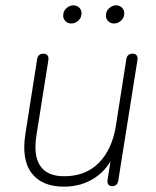

<svg xmlns="http://www.w3.org/2000/svg" viewBox="-20 -691 585 719"><path d="M75 -189 119 -469Q122 -490 143 -490Q153 -490 158 -483.5Q163 -477 161 -465L117 -188Q104 -109 130.5 -70Q157 -31 220 -31Q301 -31 350.5 -81.5Q400 -132 414 -220L453 -469Q456 -490 477 -490Q487 -490 491.5 -484Q496 -478 495 -468L423 -15Q420 6 400 6Q390 6 385.5 -0.5Q381 -7 383 -19L399 -120H410Q387 -60 336.5 -26Q286 8 219 8Q138 8 99 -42Q60 -92 75 -189ZM217 -637Q218 -651 229.5 -661Q241 -671 255 -671Q269 -671 278 -661Q287 -651 285 -637Q284 -623 272.5 -613Q261 -603 247 -603Q233 -603 224 -613Q215 -623 217 -637ZM377 -637Q378 -651 389.5 -661Q401 -671 415 -671Q429 -671 438 -661Q447 -651 445 -637Q444 -623 432.5 -613Q421 -603 407 -603Q393 -603 384 -613Q375 -623 377 -637Z"/></svg>

Font: SN Pro Thin
Style: Italic
Weight: 200
Italic angle: -9°
Designer: Tobias Whetton
Foundry: Supernotes
Version: Version 1.003;Glyphs 3.3 (3324)